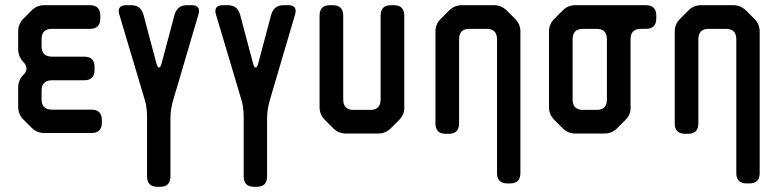

<svg xmlns="http://www.w3.org/2000/svg" viewBox="-20 -505 3004 739"><path d="M102 -13Q122 7 151 7H332Q372 7 372 -33V-43Q372 -83 332 -83H180Q140 -83 140 -123V-156Q140 -196 180 -196H304Q344 -196 344 -236V-247Q344 -287 304 -287H180Q140 -287 140 -327V-354Q140 -394 180 -394H326Q366 -394 366 -434V-445Q366 -485 326 -485H151Q122 -485 102 -465L70 -433Q50 -413 50 -384V-316Q50 -288 70 -266Q82 -254 82 -241Q82 -229 72 -219L70 -217Q50 -197 50 -167V-94Q50 -65 70 -45Z M546 174Q546 214 586 214H596Q636 214 636 174V-49Q636 -85 647 -121L744 -450Q745 -454 745.5 -457Q746 -460 746 -462Q746 -485 718 -485H699Q663 -485 652 -449L602 -261Q598 -245 592 -245Q586 -245 582 -261L532 -449Q522 -485 485 -485H466Q437 -485 437 -462Q437 -459 437.5 -456Q438 -453 439 -450L536 -125Q546 -95 546 -53Z M918 174Q918 214 958 214H968Q1008 214 1008 174V-49Q1008 -85 1019 -121L1116 -450Q1117 -454 1117.5 -457Q1118 -460 1118 -462Q1118 -485 1090 -485H1071Q1035 -485 1024 -449L974 -261Q970 -245 964 -245Q958 -245 954 -261L904 -449Q894 -485 857 -485H838Q809 -485 809 -462Q809 -459 809.5 -456Q810 -453 811 -450L908 -125Q918 -95 918 -53Z M1263 -11Q1283 9 1312 9H1435Q1464 9 1484 -11L1516 -43Q1538 -65 1536 -93V-445Q1536 -485 1496 -485H1485Q1445 -485 1445 -445V-122Q1445 -82 1405 -82H1341Q1301 -82 1301 -122V-445Q1301 -485 1261 -485H1250Q1210 -485 1210 -445V-93Q1210 -64 1230 -44Z M1696 10H1707Q1747 10 1747 -30V-354Q1747 -394 1787 -394H1853Q1893 -394 1893 -354V161Q1893 201 1933 201H1943Q1983 201 1983 161V-383Q1983 -412 1963 -432L1931 -464Q1910 -485 1882 -485H1758Q1729 -485 1709 -465L1676 -432Q1656 -412 1656 -383V-30Q1656 10 1696 10Z M2146 -11Q2166 9 2195 9H2306Q2335 9 2355 -11L2387 -43Q2409 -65 2407 -93V-354Q2407 -394 2447 -394H2466Q2506 -394 2506 -434V-445Q2506 -485 2466 -485H2195Q2166 -485 2146 -465L2113 -432Q2093 -412 2093 -383V-93Q2093 -64 2113 -44ZM2184 -122V-354Q2184 -394 2224 -394H2276Q2316 -394 2316 -354V-122Q2316 -82 2276 -82H2224Q2184 -82 2184 -122Z M2617 10H2628Q2668 10 2668 -30V-354Q2668 -394 2708 -394H2774Q2814 -394 2814 -354V161Q2814 201 2854 201H2864Q2904 201 2904 161V-383Q2904 -412 2884 -432L2852 -464Q2831 -485 2803 -485H2679Q2650 -485 2630 -465L2597 -432Q2577 -412 2577 -383V-30Q2577 10 2617 10Z"/></svg>

Font: WDXL Lubrifont SC
Style: Regular
Weight: 400
Designer: [WDXL Lubrifont] Copyright 2020-2022 (c) NightFurySL2001, Skr-ZERO; [ZCOOL QingKe HuangYou] Copyright 2018-2022 (c) The 
Version: Version 2.001;hotconv 1.1.1;makeotfexe 2.6.0